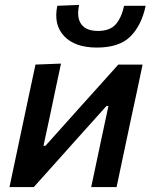

<svg xmlns="http://www.w3.org/2000/svg" viewBox="-20 -759 617 779"><path d="M18.5 0Q30 -55 40.8 -105.5Q51.5 -156 64.5 -217.5L75 -267Q90 -336.5 101 -389.5Q112 -442.5 124 -497L227.5 -501Q216.5 -450.5 206.5 -402.5Q196.5 -354.5 183.5 -293L156.5 -167.5H164.5L296.5 -315Q336 -359 377.5 -405Q419 -451 460 -497H558.5Q547 -442 536 -390Q525 -338 509.5 -267L499 -217.5Q486 -156 475.2 -105Q464.5 -54 453 0H350Q361 -52 371 -99Q381 -146 393 -203L420 -329H412L284 -186.5Q243 -140.5 201 -93.5Q159 -46.5 117 0ZM373 -566Q284 -566 240.2 -612.5Q196.5 -659 212.5 -735.5L301 -739Q290 -688 309.8 -660.8Q329.5 -633.5 377.5 -633.5Q426 -633.5 449.5 -660.2Q473 -687 483.5 -735.5H571Q554 -655.5 508.8 -610.8Q463.5 -566 373 -566Z"/></svg>

Font: Commissioner Medium
Style: Italic
Weight: 500
Italic angle: -12°
Designer: Kostas Bartsokas
Foundry: Kostas Bartsokas
Version: Version 1.000; ttfautohint (v1.8.3)